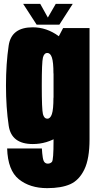

<svg xmlns="http://www.w3.org/2000/svg" viewBox="-20 -744 502 995"><path d="M224.5 231Q298.5 231 344.2 210.5Q390 190 417 134.5Q444 79 444 -22V-598.5H307L257.5 -504V-15.5Q257.5 85.5 249.2 94.8Q241 104 227.5 104Q218 104 211.2 97.2Q204.5 90.5 201.5 71.2Q198.5 52 197 25.5H17Q20.5 139 77.8 185Q135 231 224.5 231ZM150 2.5Q222.5 2.5 284.5 -37.5Q346.5 -77.5 346.5 -168.5L257 -238Q257 -177 249 -153Q241 -129 225.5 -129Q208.5 -129 202.5 -152.8Q196.5 -176.5 196.5 -300Q196.5 -422 202.5 -445.8Q208.5 -469.5 225.5 -469.5Q241 -469.5 249 -445.8Q257 -422 257 -363L345.5 -421Q345.5 -512 283.5 -557.2Q221.5 -602.5 149.5 -602.5Q39 -602.5 25 -508.2Q11 -414 11 -300.5Q11 -186.5 25.2 -92Q39.5 2.5 150 2.5ZM170 -616H287.5L357 -724H269L228 -653L188.5 -724H100Z"/></svg>

Font: Anybody ExtraCondensed Black
Style: Regular
Weight: 900
Width: 2
Version: Version 1.113;gftools[0.9.25]